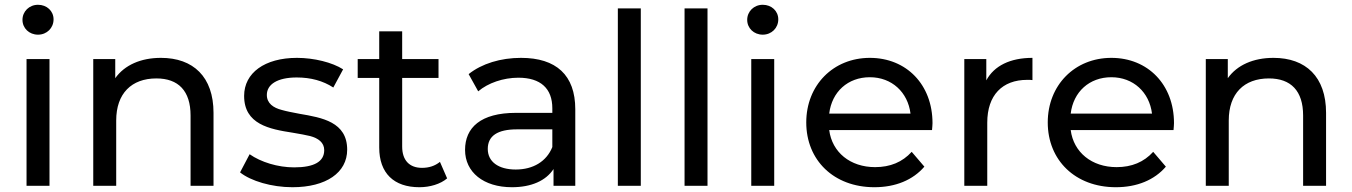

<svg xmlns="http://www.w3.org/2000/svg" viewBox="-20 -777 5653 803"><path d="M91 -530V0H187V-530ZM74 -694C74 -659 102 -632 139 -632C176 -632 204 -660 204 -696C204 -731 176 -757 139 -757C102 -757 74 -729 74 -694Z M466 0V-273C466 -386 530 -449 634 -449C726 -449 777 -397 777 -294V0H873V-305C873 -456 788 -535 653 -535C569 -535 501 -505 462 -450V-530H370V0Z M984 -56C1029 -20 1116 6 1203 6C1344 6 1432 -55 1432 -151C1432 -267 1327 -285 1233 -301C1201 -307 1176 -312 1159 -317C1123 -326 1096 -345 1096 -380C1096 -424 1140 -453 1221 -453C1280 -453 1331 -439 1374 -411L1415 -487C1370 -516 1293 -535 1222 -535C1087 -535 1001 -472 1001 -376C1001 -257 1107 -237 1204 -222C1235 -217 1260 -212 1277 -208C1311 -199 1336 -181 1336 -149C1336 -101 1294 -77 1210 -77C1142 -77 1071 -99 1024 -132Z M1566 -451V-160C1566 -53 1627 6 1734 6C1778 6 1822 -7 1850 -31L1820 -100C1799 -83 1774 -75 1745 -75C1692 -75 1662 -107 1662 -164V-451H1814V-530H1662V-646H1566V-530H1476V-451Z M2121 6C2202 6 2263 -21 2295 -70V0H2386V-320C2386 -463 2306 -535 2159 -535C2074 -535 1995 -511 1940 -467L1980 -395C2021 -430 2085 -452 2148 -452C2241 -452 2290 -407 2290 -324V-305H2138C1990 -305 1925 -243 1925 -150C1925 -57 2002 6 2121 6ZM2020 -154C2020 -209 2061 -236 2142 -236H2290V-162C2266 -102 2210 -68 2137 -68C2064 -68 2020 -101 2020 -154Z M2564 0H2660V-742H2564Z M2843 0H2939V-742H2843Z M3122 -530V0H3218V-530ZM3105 -694C3105 -659 3133 -632 3170 -632C3207 -632 3235 -660 3235 -696C3235 -731 3207 -757 3170 -757C3133 -757 3105 -729 3105 -694Z M3637 6C3725 6 3798 -24 3846 -80L3793 -142C3754 -99 3703 -78 3640 -78C3536 -78 3460 -140 3448 -233H3878C3879 -245 3880 -255 3880 -262C3880 -423 3771 -535 3618 -535C3465 -535 3352 -421 3352 -265C3352 -107 3467 6 3637 6ZM3618 -454C3710 -454 3777 -391 3788 -302H3448C3459 -393 3526 -454 3618 -454Z M4013 0H4109V-264C4109 -379 4172 -443 4276 -443C4285 -443 4293 -443 4298 -442V-535C4205 -535 4138 -502 4105 -441V-530H4013Z M4647 6C4735 6 4808 -24 4856 -80L4803 -142C4764 -99 4713 -78 4650 -78C4546 -78 4470 -140 4458 -233H4888C4889 -245 4890 -255 4890 -262C4890 -423 4781 -535 4628 -535C4475 -535 4362 -421 4362 -265C4362 -107 4477 6 4647 6ZM4628 -454C4720 -454 4787 -391 4798 -302H4458C4469 -393 4536 -454 4628 -454Z M5119 0V-273C5119 -386 5183 -449 5287 -449C5379 -449 5430 -397 5430 -294V0H5526V-305C5526 -456 5441 -535 5306 -535C5222 -535 5154 -505 5115 -450V-530H5023V0Z"/></svg>

Font: Malon Grotesk Med
Style: Regular
Weight: 500
Designer: Julieta Ulanovsky
Foundry: Julieta Ulanovsky
Version: Version 7.200